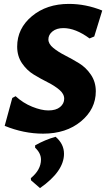

<svg xmlns="http://www.w3.org/2000/svg" viewBox="-20 -675 544 984"><path d="M333 -655Q420 -655 504 -621L463 -488L439 -478Q367 -531 305 -531Q270 -531 249 -514Q228 -497 228 -473Q228 -450 253 -429.5Q278 -409 313.5 -391Q349 -373 385 -351Q421 -329 446 -292Q471 -255 471 -207Q471 -116 395 -53Q319 10 201 10Q102 10 4 -30L43 -173L60 -182Q98 -147 145 -128Q192 -109 228 -109Q267 -109 288 -126.5Q309 -144 309 -169Q309 -194 284 -215Q259 -236 224 -253.5Q189 -271 153.5 -292.5Q118 -314 93 -350.5Q68 -387 68 -436Q68 -529 143.5 -592Q219 -655 333 -655ZM265 26Q308 63 308 113Q308 203 185 289L139 249L138 238Q190 195 190 143Q190 110 160 82V70Q211 41 265 26Z"/></svg>

Font: Alegreya Sans SC ExtraBold
Style: Italic
Weight: 800
Italic angle: -7°
Designer: Juan Pablo del Peral
Foundry: Huerta Tipografica
Version: Version 2.007